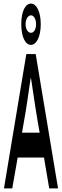

<svg xmlns="http://www.w3.org/2000/svg" viewBox="-20 -1045 344 1065"><path d="M126 -745 2 0H48L78 -171H224L253 0H302L178 -745ZM98 -911C98 -841 120 -796 152 -796C182 -796 206 -841 206 -911C206 -981 182 -1025 152 -1025C120 -1025 98 -981 98 -911ZM102 -309 113 -372C127 -446 138 -533 150 -611H152C164 -535 176 -446 189 -372L200 -309ZM122 -911C122 -940 136 -960 152 -960C167 -960 180 -940 180 -911C180 -881 167 -863 152 -863C136 -863 122 -881 122 -911Z"/></svg>

Font: 寒蝉无机体 CompactMedium
Style: Regular
Weight: 500
Width: 3
Designer: ChillTanhei {Warren2060}; 
Source Han Sans {Ryoko NISHIZUKA 西塚涼子 (kana, bopomofo & ideographs); Paul D. Hunt (Latin, Gre
Foundry: ChillType&Adobe
Version: Version 1.000;Glyphs 3.1.1 (3135)